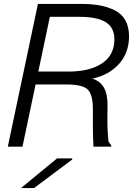

<svg xmlns="http://www.w3.org/2000/svg" viewBox="-20 -750 695 982"><path d="M549 -6 548 0H458Q454 -65 455 -192Q455 -266 429 -292Q403 -318 318 -318H162L95 0H20L174 -730H394Q448 -730 489.5 -722.5Q531 -715 566.5 -697.5Q602 -680 621 -646.5Q640 -613 640 -564Q640 -481 589.5 -424Q539 -367 453 -348Q494 -334 512.5 -300Q531 -266 530 -206Q527 -89 535 -26ZM87 212 272 60H350L349 66L154 212ZM176 -384H330Q439 -384 502 -426Q565 -468 565 -549Q565 -609 521 -636.5Q477 -664 385 -664H235Z"/></svg>

Font: Nacelle Light
Style: Italic
Weight: 300
Italic angle: -12°
Designer: Sora Sagano
Foundry: Sora Sagano
Version: Version 1.000;FEAKit 1.0